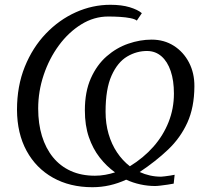

<svg xmlns="http://www.w3.org/2000/svg" viewBox="-20 -771 860 802"><path d="M366 11Q272 11 201.2 -28.8Q130.5 -68.5 91 -141Q51.5 -213.5 51 -312.5Q51 -411.5 83.5 -492Q116 -572.5 171.5 -630.5Q227 -688.5 296.8 -719.8Q366.5 -751 441 -751Q488 -751 521.8 -740.8Q555.5 -730.5 572.5 -716L551.5 -685Q543.5 -691.5 524.5 -695.2Q505.5 -699 481.2 -700.5Q457 -702 432 -702Q372.5 -702 319.5 -669.2Q266.5 -636.5 226 -581.5Q185.5 -526.5 162.5 -458Q139.5 -389.5 139.5 -317.5Q139.5 -254.5 155.2 -203Q171 -151.5 201.2 -114.2Q231.5 -77 275.5 -57Q319.5 -37 376.5 -37Q398.5 -37 419.5 -40.8Q440.5 -44.5 460.5 -51Q425 -76.5 396.5 -113Q368 -149.5 351.2 -198.2Q334.5 -247 334.5 -310Q334.5 -388 359.5 -444Q384.5 -500 425.5 -535.8Q466.5 -571.5 515.8 -588.5Q565 -605.5 613.5 -605.5Q665.5 -605.5 706 -579.8Q746.5 -554 769.5 -509.8Q792.5 -465.5 792 -410Q791.5 -322 762.5 -258.5Q733.5 -195 682.2 -146.2Q631 -97.5 563.5 -52.5Q584 -43 606.5 -38Q629 -33 653 -33Q657 -33 668.5 -34.5Q680 -36 692.2 -37.8Q704.5 -39.5 709.5 -41L705.5 -4Q696 -2 680.8 0.2Q665.5 2.5 650.8 4.2Q636 6 628 6Q597 6 566 -0.8Q535 -7.5 507 -20.5Q473.5 -5 438.2 3Q403 11 366 11ZM522.5 -76.5Q579.5 -111.5 620.8 -158.2Q662 -205 684.2 -261.2Q706.5 -317.5 706.5 -380Q706.5 -434.5 693 -474.2Q679.5 -514 654.5 -535.8Q629.5 -557.5 595.5 -558Q551 -558.5 511 -534.8Q471 -511 446 -455.2Q421 -399.5 421 -304.5Q421 -254.5 433.5 -211.5Q446 -168.5 469 -134.2Q492 -100 522.5 -76.5Z"/></svg>

Font: Merriweather 7pt Light
Style: Italic
Weight: 300
Italic angle: -7.8°
Designer: Eben Sorkin
Foundry: Eben Sorkin
Version: Version 2.200;gftools[0.9.31]